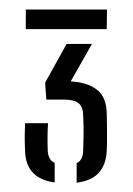

<svg xmlns="http://www.w3.org/2000/svg" viewBox="-20 -820 279 402"><path d="M140.5 -437.5V-478.5Q153 -484 154 -502.5Q155 -527.5 155 -543.8Q155 -560 154 -581Q153 -598.5 143.2 -605Q133.5 -611.5 112.5 -611.5H77L74.5 -647L119.5 -728H172.5L128 -649.5Q161.5 -648 182.2 -632.8Q203 -617.5 203.5 -581.5Q204 -571.5 204 -556Q204 -540.5 204 -526.2Q204 -512 203.5 -505Q202.5 -476.5 187.5 -459Q172.5 -441.5 140.5 -437.5ZM94.5 -438Q64.5 -442 48.8 -458.5Q33 -475 32.5 -504.5Q32 -516.5 31.8 -523.5Q31.5 -530.5 31.8 -538.5Q32 -546.5 32.5 -562H80.5Q79.5 -547 79.5 -530.5Q79.5 -514 80 -504Q81 -485 94.5 -479ZM34 -759V-800H204L203.5 -759Z"/></svg>

Font: Big Shoulders Stencil Text Thin Light
Style: Regular
Weight: 300
Version: Version 2.001